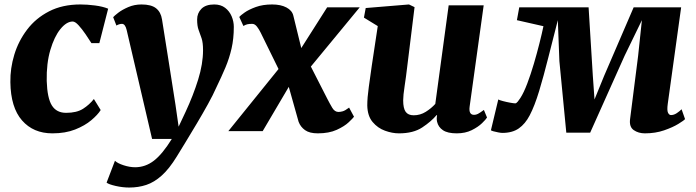

<svg xmlns="http://www.w3.org/2000/svg" viewBox="-20 -588 3123 861"><path d="M390 -394.5Q379 -412 363.5 -434.8Q348 -457.5 332.5 -474.5Q317 -491.5 306 -491.5Q278.5 -491.5 251 -457.8Q223.5 -424 205.8 -364Q188 -304 189.5 -225Q192 -147.5 212.8 -114.8Q233.5 -82 276.5 -82Q324 -82 352.5 -100.2Q381 -118.5 401 -144L431.5 -94.5Q418.5 -73.5 389.5 -49Q360.5 -24.5 316.8 -7.2Q273 10 215 10Q129.5 10 78.8 -48Q28 -106 26.5 -219.5Q25.5 -281.5 44.2 -343Q63 -404.5 101.8 -455.5Q140.5 -506.5 200.2 -537.2Q260 -568 340.5 -568Q370.5 -568 405.8 -563.5Q441 -559 465 -549L425.5 -394.5Z M548 -453.5Q541.5 -481 527 -481Q515 -481 502 -473.5L487.5 -511Q492.5 -517 510.2 -530.8Q528 -544.5 555.2 -556.2Q582.5 -568 614.5 -568Q658.5 -568 680 -550.8Q701.5 -533.5 706.5 -501Q722 -404.5 737 -308.8Q752 -213 767 -117.5L781 -20L812.5 -87Q846.5 -160 868.5 -230.8Q890.5 -301.5 890.5 -363Q890.5 -397 884 -416.2Q877.5 -435.5 870.8 -453.2Q864 -471 864 -500.5Q864 -529 883.2 -548.5Q902.5 -568 940.5 -568Q970 -568 989.5 -553Q1009 -538 1018.8 -514.8Q1028.5 -491.5 1028.5 -467.5Q1028.5 -415 1018.5 -371Q1008.5 -327 990.8 -285Q973 -243 950 -195.5Q936 -163.5 912.5 -121Q889 -78.5 862.5 -34Q836 10.5 812.2 49.5Q788.5 88.5 773 113.5Q739 169 705.2 199.2Q671.5 229.5 636 241.2Q600.5 253 559.5 253Q530 253 498.5 245.8Q467 238.5 458 231L495.5 133Q506.5 144 534 153Q561.5 162 586 162Q632 162 670.2 132.5Q708.5 103 750.5 35H662Z M1405 10Q1368 10 1347.8 -4.5Q1327.5 -19 1319 -42L1275 -198.5L1158 0H1004L1229 -278.5L1149 -441.5Q1142.5 -455 1132.8 -468Q1123 -481 1111 -481Q1097.5 -481 1089.5 -479.2Q1081.5 -477.5 1071.5 -471.5L1053 -512Q1057.5 -518 1076.5 -531.5Q1095.5 -545 1127 -556.5Q1158.5 -568 1200.5 -568Q1239 -568 1264.5 -554.5Q1290 -541 1295.5 -517.5L1331 -372.5L1447 -555H1593L1374 -289.5L1448 -144.5Q1459 -123 1470 -104.5Q1481 -86 1498 -86Q1506 -86 1516.5 -88.8Q1527 -91.5 1545.5 -105.5L1567.5 -64.5Q1563 -58 1543.8 -39.8Q1524.5 -21.5 1490 -5.8Q1455.5 10 1405 10Z M1769 10Q1739 10 1706.5 -1.8Q1674 -13.5 1651 -40.8Q1628 -68 1627 -115Q1627 -149.5 1633.8 -198Q1640.5 -246.5 1647 -292L1674 -471L1612 -509L1620 -552L1814 -568L1839 -556L1806 -288Q1801 -244.5 1794.5 -202.2Q1788 -160 1788 -138Q1788 -102 1799.2 -86.5Q1810.5 -71 1835 -71Q1864.5 -71 1889.2 -86.5Q1914 -102 1932 -122L1992 -564H2149L2086 -110Q2081 -73 2106 -73Q2114.5 -73 2123 -77.2Q2131.5 -81.5 2150 -95L2164 -61Q2159 -52.5 2141.5 -35.5Q2124 -18.5 2095.2 -4.2Q2066.5 10 2028 10Q1987.5 10 1966.5 -4Q1945.5 -18 1940 -42Q1937 -55 1940 -71L1938 -72Q1913.5 -43 1873.5 -16.5Q1833.5 10 1769 10Z M2872 10Q2843 10 2822 -4.5Q2801 -19 2805.5 -54L2841.5 -337L2858.5 -497.5L2781 -338L2626.5 7H2519.5L2488.5 -314L2481.5 -497.5Q2459 -410.5 2438.5 -328.8Q2418 -247 2397.8 -180Q2377.5 -113 2355.5 -71Q2335.5 -32.5 2306.5 -12.2Q2277.5 8 2232.5 8Q2226.5 8 2214.8 5.8Q2203 3.5 2192.8 0.8Q2182.5 -2 2181.5 -4L2214.5 -142Q2219 -139 2235 -134.8Q2251 -130.5 2267.8 -127.5Q2284.5 -124.5 2290.5 -124.5Q2295.5 -124.5 2302 -132.5Q2308.5 -140.5 2313.5 -148.5Q2329 -172.5 2344.5 -213.5Q2360 -254.5 2374 -302Q2388 -349.5 2399.2 -394.2Q2410.5 -439 2417 -470.5L2298 -497.5L2308.5 -555H2619.5L2638.5 -247.5L2646 -142L2689 -247.5L2821.5 -555H3034.5L2974.5 -122.5Q2970.5 -93.5 2975.5 -82.8Q2980.5 -72 2989 -72Q3002 -72 3014.8 -80.5Q3027.5 -89 3036.5 -98L3052 -54Q3047.5 -48 3022.2 -32.5Q2997 -17 2958 -3.5Q2919 10 2872 10Z"/></svg>

Font: Merriweather Black
Style: Italic
Weight: 900
Italic angle: -7.8°
Designer: Eben Sorkin
Foundry: Eben Sorkin
Version: Version 2.200;gftools[0.9.31]